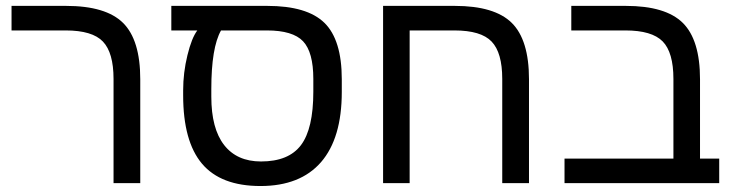

<svg xmlns="http://www.w3.org/2000/svg" viewBox="-20 -619 2486 649"><path d="M454.1 0V-351.1C454.1 -439.6 434.7 -503.1 396 -541.5C357.3 -579.9 293 -599.1 203.1 -599.1H19V-516.1H202.1C262 -516.1 304 -503.6 327.9 -478.5C351.8 -453.5 363.8 -411.3 363.8 -352.1V0Z M599.1 -314V-296.9C599.1 -193 620.4 -116 662.8 -65.7C705.3 -15.4 771.2 9.8 860.4 9.8C950.2 9.8 1018.5 -17.2 1065.2 -71C1111.9 -124.9 1135.3 -203.9 1135.3 -308.1V-351.1C1135.3 -439.9 1115.7 -503.5 1076.7 -541.7C1037.6 -580 973.1 -599.1 883.3 -599.1H559.1V-516.1H647C634.3 -499.5 623.1 -471.5 613.5 -432.1C603.9 -392.7 599.1 -353.4 599.1 -314ZM727.1 -516.1H882.3C940.6 -516.1 981.3 -503.9 1004.4 -479.5C1027.5 -455.1 1039.1 -412.6 1039.1 -352.1V-309.1C1039.1 -225.4 1025.1 -165.2 997.3 -128.4C969.5 -91.6 924.5 -73.2 862.3 -73.2C807.9 -73.2 766.4 -91.8 737.5 -128.9C708.7 -166 694.3 -220.4 694.3 -292V-317.9C694.3 -411.3 705.2 -477.4 727.1 -516.1Z M1677.7 -352.1V0H1768.1V-351.1C1768.1 -439.6 1748.7 -503.1 1710 -541.5C1671.2 -579.9 1606.9 -599.1 1517.1 -599.1H1274.9V0H1364.7V-516.1H1516.1C1576 -516.1 1617.9 -503.6 1641.8 -478.5C1665.8 -453.5 1677.7 -411.3 1677.7 -352.1Z M1911.1 -516.1H2094.2C2153.8 -516.1 2195.7 -503.7 2220 -479C2244.2 -454.3 2256.3 -411.9 2256.3 -352.1V-83H1888.2V0H2411.1V-83H2346.2V-351.1C2346.2 -439.6 2326.8 -503.1 2288.1 -541.5C2249.3 -579.9 2185.1 -599.1 2095.2 -599.1H1911.1Z"/></svg>

Font: Arimo
Style: Regular
Weight: 400
Designer: Steve Matteson
Foundry: Monotype Imaging Inc.
Version: Version 1.32